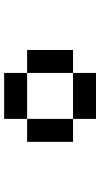

<svg xmlns="http://www.w3.org/2000/svg" viewBox="202 -686 484 929"><g transform="rotate(-90 444.5 -222.0)"><path d="M555.6 -333.3V-111.1H666.7V-333.3ZM555.6 -333.3V-444.4H333.3V-333.3ZM333.3 -333.3H222.2V-111.1H333.3V0H555.6V-111.1H333.3Z"/></g></svg>

Font: linjaSipiki
Style: Regular
Weight: 500
Foundry: Made with Bits'n'Picas by Kreative Software
Version: Version 1.3